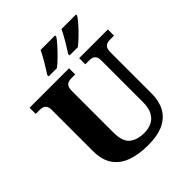

<svg xmlns="http://www.w3.org/2000/svg" viewBox="-250 -1090 1259 1259"><g transform="rotate(-45 379.5 -460.5)"><path d="M392 10Q307 10 243.5 -13Q180 -36 145 -86.5Q110 -137 110 -219V-598Q110 -624 102 -636.5Q94 -649 81 -653Q68 -657 52 -657H17V-714H383V-657H349Q333 -657 319.5 -652.5Q306 -648 298.5 -635Q291 -622 291 -594V-210Q291 -127 329 -96Q367 -65 433 -65Q472 -65 503 -80Q534 -95 551.5 -128Q569 -161 569 -214V-598Q569 -624 561 -636.5Q553 -649 540.5 -653Q528 -657 512 -657H477V-714H743V-657H707Q691 -657 678 -652.5Q665 -648 657 -635Q649 -622 649 -594V-212Q649 -145 622.5 -95Q596 -45 540 -17.5Q484 10 392 10ZM445 -784Q466 -816 490 -856.5Q514 -897 530 -931H665V-921Q655 -904 629.5 -875Q604 -846 574.5 -817.5Q545 -789 522 -771H445ZM251 -784Q272 -816 296 -856.5Q320 -897 336 -931H471V-921Q461 -904 435 -875Q409 -846 380 -817.5Q351 -789 328 -771H251Z"/></g></svg>

Font: Noto Serif Kannada ExtraBold
Style: Regular
Weight: 800
Version: Version 2.003